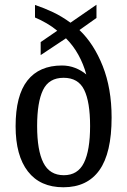

<svg xmlns="http://www.w3.org/2000/svg" viewBox="-20 -782 538 812"><path d="M248 10Q150 10 98 -57Q46 -124 46 -248Q46 -378 96 -441.5Q146 -505 242 -505Q272 -505 298.5 -494.5Q325 -484 345 -467Q333 -511 311.5 -550Q290 -589 259 -620L152 -549V-604L222 -652Q202 -669 177 -683.5Q152 -698 128 -708V-761Q167 -748 204 -730.5Q241 -713 278 -686L388 -762V-706L316 -655Q377 -597 414.5 -502.5Q452 -408 452 -285Q452 -135 400.5 -62.5Q349 10 248 10ZM250 -41Q309 -41 335 -93.5Q361 -146 361 -249Q361 -351 336 -402Q311 -453 249 -453Q187 -453 162 -401.5Q137 -350 137 -249Q137 -146 163.5 -93.5Q190 -41 250 -41Z"/></svg>

Font: Noto Serif Hebrew Condensed
Style: Regular
Weight: 400
Width: 3
Designer: Monotype Design Team
Foundry: Monotype Imaging Inc.
Version: Version 2.004; ttfautohint (v1.8.4.7-5d5b)